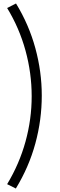

<svg xmlns="http://www.w3.org/2000/svg" viewBox="-20 -898 344 1103"><path d="M21 -852 72 -878Q146 -757 183 -621.5Q220 -486 220 -349Q220 -209 183 -73.5Q146 62 71 185L21 160Q91 44 126.5 -84.5Q162 -213 162 -345Q162 -478 126.5 -607.5Q91 -737 21 -852Z"/></svg>

Font: Yaldevi Light
Style: Regular
Weight: 300
Designer: Sol Matas, Rajitha Manaperi, Kosala Senevirathne
Foundry: Mooniak
Version: Version 1.100